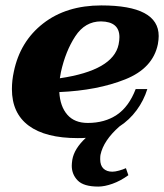

<svg xmlns="http://www.w3.org/2000/svg" viewBox="-20 -500 606 709"><path d="M199 -160Q202 -107 228.5 -76.5Q255 -46 304 -46Q367 -46 411.5 -76Q456 -106 481 -171H524Q511 -129 484.5 -93Q458 -57 421 -33Q362 19 351 72Q350 78 350 88Q350 111 362 122.5Q374 134 395 134Q405 134 419.5 130Q434 126 445 121L454 147Q425 168 395.5 178.5Q366 189 343 189Q289 189 267 166.5Q245 144 245 112Q245 104 247 90Q254 49 297 9Q287 10 267 10Q148 10 86 -36Q24 -82 24 -171Q24 -203 31 -235Q54 -347 139.5 -413.5Q225 -480 354 -480Q566 -480 566 -367Q566 -354 563 -337Q545 -248 442.5 -207Q340 -166 199 -160ZM421 -363Q421 -420 353 -421Q294 -421 258 -366Q222 -311 205 -234Q203 -225 201 -211Q398 -240 418 -336Q421 -351 421 -363Z"/></svg>

Font: Taviraj
Style: Bold Italic
Weight: 700
Italic angle: -12°
Designer: Katatrad Team
Foundry: CadsonDemak
Version: Version 1.001